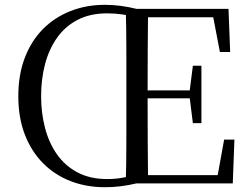

<svg xmlns="http://www.w3.org/2000/svg" viewBox="-20 -765 1041 801"><path d="M151.5 -363.7Q151.5 -294.2 167.8 -231.6Q184.1 -168.9 217.7 -121.1Q251.4 -73.2 303.6 -45.6Q355.8 -18 426.7 -18Q460.1 -18 489.4 -23.2Q518.8 -28.4 549.6 -39.2V0Q516.2 8 483.7 12Q451.2 16.1 418.5 16.1Q340 16.1 273.9 -9.6Q207.7 -35.3 159 -84.7Q110.3 -134.1 83.4 -204.2Q56.4 -274.2 56.4 -363.7Q56.4 -453.3 83.5 -524Q110.5 -594.7 159.1 -643.7Q207.7 -692.7 273.9 -718.8Q340 -744.9 418.5 -744.9Q450.6 -744.9 483.3 -740.6Q516 -736.3 549.6 -728V-689.6Q519.8 -700.6 489.9 -704.9Q460.1 -709.3 426.7 -709.3Q355.8 -709.3 303.6 -682.1Q251.4 -654.9 217.7 -607Q184.1 -559.1 167.8 -496.9Q151.5 -434.6 151.5 -363.7ZM504.8 0Q507 -83.6 507.1 -167.7Q507.2 -251.7 507.2 -336.8V-391.1Q507.2 -476.1 507.1 -560.4Q507 -644.8 504.8 -728H597.8Q596.8 -645.2 596.3 -559.4Q595.8 -473.5 595.8 -379.9V-357.6Q595.8 -257.3 596.3 -170.7Q596.8 -84.1 597.8 0ZM784.6 -251.4 770.9 -361.4V-382.4L784.6 -490.8H820.3V-251.4ZM551.5 -354.9V-387.8H792V-354.9ZM897.4 -548 869.6 -693H551.5V-728H933.3L940.2 -548ZM915 -182.5H958L951.1 0H551.5V-34.3H888.2Z"/></svg>

Font: Noto Serif SC
Style: Regular
Weight: 200
Designer: Ryoko NISHIZUKA 西塚涼子 (kana & ideographs); Frank Grießhammer (Latin, Greek & Cyrillic); Wenlong ZHANG 张文龙 (bopomofo); San
Foundry: Adobe
Version: Version 2.001;hotconv 1.1.0;makeotfexe 2.6.0